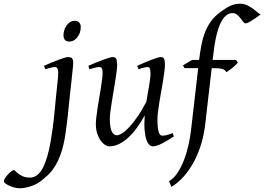

<svg xmlns="http://www.w3.org/2000/svg" viewBox="-208 -762 1413 1026"><path d="M183.1 -424.8Q183.1 -419.4 181.9 -406Q180.7 -392.6 178.7 -374.5Q176.8 -356.4 174.6 -335.7Q172.4 -314.9 170.2 -295.2Q168 -275.4 166 -258.5Q164.1 -241.7 163.1 -231Q161.1 -213.9 159.2 -192.1Q157.2 -170.4 154.3 -145Q151.4 -119.6 147.9 -91.1Q144.5 -62.5 139.6 -32.2Q129.9 24.9 115.5 63.7Q101.1 102.5 84 129.2Q66.9 155.8 47.6 173.6Q28.3 191.4 8.3 207Q-4.9 217.3 -20.5 224.4Q-36.1 231.4 -51.3 235.8Q-66.4 240.2 -79.6 242.2Q-92.8 244.1 -101.6 244.1Q-115.2 244.1 -130.4 240.2Q-145.5 236.3 -158.2 230.5Q-170.9 224.6 -179.2 218.3Q-187.5 211.9 -187.5 207Q-187.5 200.7 -181.2 190.4Q-174.8 180.2 -166 170.7Q-157.2 161.1 -148.2 154.1Q-139.2 147 -134.3 147Q-130.4 147 -124.5 153.3Q-118.7 159.7 -108.9 167Q-99.1 174.3 -84.5 180.7Q-69.8 187 -48.3 187Q-6.8 187 20 136.7Q46.9 86.4 62.5 -5.4Q68.8 -41.5 73.2 -74.2Q77.6 -106.9 80.6 -134.8Q83.5 -162.6 85.4 -184.3Q87.4 -206.1 88.9 -220.2Q89.4 -228 90.8 -241Q92.3 -253.9 93.8 -268.8Q95.2 -283.7 96.9 -299.6Q98.6 -315.4 100.1 -329.6Q101.6 -343.8 102.3 -354.7Q103 -365.7 103 -371.1Q103 -382.3 101.6 -388.9Q100.1 -395.5 97.4 -398.7Q94.7 -401.9 91.1 -402.8Q87.4 -403.8 83 -403.8Q78.6 -403.8 70.6 -402.1Q62.5 -400.4 54.2 -397.9Q44.9 -395.5 34.2 -392.1L26.9 -410.2Q47.4 -419.4 67.9 -428Q88.4 -436.5 106 -442.9Q123.5 -449.2 136.7 -453.1Q149.9 -457 155.8 -457Q169.4 -457 176.3 -451.2Q183.1 -445.3 183.1 -424.8ZM223.6 -616.2Q223.6 -602.5 219.2 -589.1Q214.8 -575.7 206.8 -564.7Q198.7 -553.7 187.5 -546.9Q176.3 -540 162.6 -540Q131.3 -540 131.3 -574.2Q131.3 -587.4 135.5 -600.8Q139.6 -614.3 147.5 -625.5Q155.3 -636.7 166.3 -643.8Q177.2 -650.9 191.4 -650.9Q206.5 -650.9 215.1 -641.8Q223.6 -632.8 223.6 -616.2Z M721.2 -33.2Q681.6 -6.8 654.1 6.6Q626.5 20 607.9 20Q598.6 20 589.6 11.5Q580.6 2.9 574 -16.6Q567.4 -36.1 564.7 -67.6Q562 -99.1 565.4 -145Q545.4 -108.9 523.2 -78.6Q501 -48.3 477.1 -26.4Q453.1 -4.4 427.7 7.8Q402.3 20 376 20Q366.2 20 353.8 12.5Q341.3 4.9 330.3 -10.3Q319.3 -25.4 311.8 -47.9Q304.2 -70.3 304.2 -100.1Q304.2 -114.7 306.9 -137.2Q309.6 -159.7 313.5 -185.5Q317.4 -211.4 322.3 -239.3Q327.1 -267.1 331.1 -292.5Q335 -317.9 337.6 -338.4Q340.3 -358.9 340.3 -371.1Q340.3 -382.3 338.9 -388.9Q337.4 -395.5 334.7 -398.7Q332 -401.9 328.4 -402.8Q324.7 -403.8 320.3 -403.8Q315.9 -403.8 307.6 -402.1Q299.3 -400.4 291 -397.9Q281.2 -395.5 270 -392.1L264.2 -410.2Q284.7 -419.4 305.4 -428Q326.2 -436.5 343.8 -442.9Q361.3 -449.2 374.8 -453.1Q388.2 -457 394 -457Q408.2 -457 413.1 -447.8Q418 -438.5 418 -416Q418 -401.9 415 -378.9Q412.1 -356 407.7 -328.6Q403.3 -301.3 398.4 -272Q393.6 -242.7 389.2 -215.3Q384.8 -188 381.8 -165Q378.9 -142.1 378.9 -127.9Q378.9 -81.1 388.9 -60.1Q398.9 -39.1 417 -39.1Q426.8 -39.1 442.9 -48.6Q459 -58.1 479.5 -79.3Q500 -100.6 524.2 -134.8Q548.3 -168.9 574.2 -218.3Q577.6 -239.3 581.3 -260.5Q585 -281.7 588.4 -301.5Q591.8 -321.3 594 -339.1Q596.2 -356.9 596.2 -371.1Q596.2 -382.3 595 -388.9Q593.8 -395.5 591.3 -398.7Q588.9 -401.9 585.7 -402.8Q582.5 -403.8 578.1 -403.8Q573.7 -403.8 566.2 -402.1Q558.6 -400.4 550.8 -397.9Q542 -395.5 532.2 -392.1L524.9 -410.2Q545.4 -419.4 565.4 -428Q585.4 -436.5 602.3 -442.9Q619.1 -449.2 631.8 -453.1Q644.5 -457 650.9 -457Q664.6 -457 668.9 -447.8Q673.3 -438.5 673.3 -416Q673.3 -401.9 670.4 -379.2Q667.5 -356.4 663.1 -329.3Q658.7 -302.2 653.3 -272.7Q647.9 -243.2 643.6 -215.6Q639.2 -188 636.2 -164.1Q633.3 -140.1 633.3 -124Q633.3 -79.6 639.6 -58.3Q646 -37.1 658.2 -37.1Q670.9 -37.1 683.8 -40.3Q696.8 -43.5 714.4 -50.8Z M1185.1 -685.1Q1174.8 -677.7 1163.1 -669.2Q1151.4 -660.6 1140.1 -653.6Q1128.9 -646.5 1119.4 -641.8Q1109.9 -637.2 1104 -637.2Q1097.7 -637.2 1091.3 -645.8Q1085 -654.3 1077.1 -664.6Q1069.3 -674.8 1059.1 -683.3Q1048.8 -691.9 1035.2 -691.9Q1016.6 -691.9 1002.4 -680.9Q988.3 -669.9 977.5 -651.6Q966.8 -633.3 959 -609.6Q951.2 -585.9 945.8 -560.5Q940.4 -535.2 937 -510.3Q933.6 -485.4 931.2 -464.8L928.2 -441.9H1053.2L1063 -428.2Q1058.1 -421.4 1049.8 -413.3Q1041.5 -405.3 1032.2 -397.9Q1022.9 -390.6 1014.4 -384.5Q1005.9 -378.4 1001 -376Q998.5 -382.8 993.4 -387Q988.3 -391.1 979.5 -393.6Q970.7 -396 957.5 -397Q944.3 -397.9 926.3 -397.9H923.3L888.2 -94.2Q881.8 -40.5 866.5 9.5Q851.1 59.6 827.9 102.8Q804.7 146 774.4 180.4Q744.1 214.8 708 236.8L695.3 206.1Q719.7 192.4 739.5 163.1Q759.3 133.8 774.2 95.7Q789.1 57.6 798.8 14.9Q808.6 -27.8 813 -67.9L851.1 -397.9H777.3L770 -413.1L819.3 -441.9H856Q860.8 -481 867.4 -517.1Q874 -553.2 886 -585.4Q897.9 -617.7 917.7 -645.8Q937.5 -673.8 968.3 -696.8Q981.4 -706.1 993.7 -714.4Q1005.9 -722.7 1018.6 -729Q1031.2 -735.4 1044.7 -738.8Q1058.1 -742.2 1073.2 -742.2Q1094.7 -742.2 1112.1 -734.1Q1129.4 -726.1 1143.1 -716.1Q1156.7 -706.1 1167.2 -696.8Q1177.7 -687.5 1185.1 -685.1Z"/></svg>

Font: Gentium Plus Afr
Style: Italic
Weight: 400
Italic angle: -8°
Designer: J. Victor Gaultney, Annie Olsen, Iska Routamaa, Becca Hirsbrunner
Foundry: SIL International
Version: Version 5.000